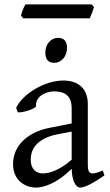

<svg xmlns="http://www.w3.org/2000/svg" viewBox="-20 -833 498 868"><path d="M119 -112C119 -181 177 -215 246 -227L304 -238V-111C243 -58 198 -49 172 -49C159 -49 119 -55 119 -112ZM452 -40 445 -62C417 -51 407 -49 397 -49C381 -49 377 -66 377 -87V-362C377 -430 337 -469 266 -469C183 -469 82 -409 53 -345L60 -326C62 -325 64 -325 67 -325C88 -325 143 -342 143 -354V-360C143 -390 173 -417 222 -420C268 -420 304 -405 304 -343V-275L204 -255C115 -238 39 -182 39 -91C39 -18 93 15 143 15C175 15 236 -2 304 -70C305 -22 320 15 343 15C365 15 408 -9 452 -40ZM185 -596C185 -561 201 -549 226 -549C258 -549 283 -579 283 -616C283 -647 269 -662 242 -662C212 -662 185 -635 185 -596ZM405 -801 394 -813H95C93 -810 91 -806 89 -802L83 -788C79 -778 76 -767 75 -762L85 -750H386C390 -758 404 -796 405 -801Z"/></svg>

Font: Temporarium
Style: Regular
Weight: 400
Version: Version 1.1